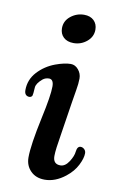

<svg xmlns="http://www.w3.org/2000/svg" viewBox="-77 -675 437 731"><g transform="rotate(10 141.5 -309.5)"><path d="M113.8 -566.9Q113.8 -595.2 136.7 -613.5Q159.7 -631.8 188.5 -631.8Q212.4 -631.8 226.3 -618.4Q240.2 -605 240.2 -583Q240.2 -555.7 218 -537.1Q195.8 -518.6 167 -518.6Q142.1 -518.6 127.9 -532Q113.8 -545.4 113.8 -566.9ZM97.2 -217.3Q116.7 -306.2 116.7 -341.8Q116.7 -368.7 99.6 -369.6Q85 -369.6 74.7 -361.3Q52.2 -342.3 51.3 -326.2Q49.8 -299.3 47.9 -294.4Q44.4 -287.6 35.6 -287.6Q17.6 -289.1 17.6 -310.5Q17.6 -351.1 45.2 -381.1Q72.8 -411.1 112.3 -425.8Q147 -438.5 170.9 -438.5Q188 -438.5 200.4 -423.6Q212.9 -408.7 212.9 -389.6Q212.9 -379.9 211.7 -368.4Q210.4 -356.9 208.3 -344.5Q206.1 -332 200.4 -296.6Q194.8 -261.2 189 -223.1Q187 -209 181.2 -173.1Q175.3 -137.2 172.6 -116.5Q169.9 -95.7 169.9 -82.5Q169.9 -51.3 198.2 -51.3Q216.8 -51.3 231.2 -73.5Q245.6 -95.7 247.1 -113.3Q249.5 -134.3 262.7 -134.3Q270.5 -134.3 276.9 -128.2Q283.2 -122.1 283.2 -112.8Q283.2 -93.8 269.5 -66.7Q255.9 -39.6 228 -17.6Q189.5 12.7 148.9 12.7Q114.7 12.7 94.2 -8.1Q73.7 -28.8 73.7 -60.5Q73.7 -107.9 97.2 -217.3Z"/></g></svg>

Font: Cooper* Medium
Style: Italic
Weight: 500
Italic angle: -7°
Designer: Owen Earl
Foundry: indestructible type*
Version: Version 0.001